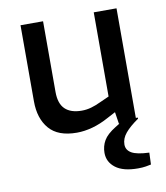

<svg xmlns="http://www.w3.org/2000/svg" viewBox="-81 -571 734 847"><g transform="rotate(-10 286.5 -147.0)"><path d="M231 7Q147 7 107.5 -39Q68 -85 68 -162V-503H169V-186Q169 -134 194.5 -109.5Q220 -85 269 -85Q291 -85 312 -91Q333 -97 356 -108L396 -126V-503H498V0H420L408 -78L429 -62L376 -34Q338 -13 301.5 -3Q265 7 231 7ZM469 209Q403 209 369 183Q335 157 335 116Q335 86 349.5 61Q364 36 403 12L442 -12H507V-7Q468 20 448 44Q428 68 428 95Q428 120 451.5 133.5Q475 147 530 149L528 202Q519 204 504.5 206.5Q490 209 469 209Z"/></g></svg>

Font: REM
Style: Regular
Weight: 400
Designer: Octavio Pardo
Foundry: Ashler Design
Version: Version 1.005;gftools[0.9.28]